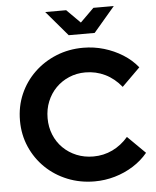

<svg xmlns="http://www.w3.org/2000/svg" viewBox="-61 -971 840 1032"><g transform="rotate(-5 359.0 -455.0)"><path d="M408 10Q330 10 262 -17.5Q194 -45 143.5 -94Q93 -143 64.5 -208.5Q36 -274 36 -350Q36 -427 64.5 -492.5Q93 -558 144 -607Q195 -656 262.5 -683.5Q330 -711 408 -711Q466 -711 520 -695Q574 -679 620.5 -650Q667 -621 700 -580L602 -483Q564 -530 514.5 -554Q465 -578 408 -578Q361 -578 320 -560.5Q279 -543 249 -512.5Q219 -482 202 -440.5Q185 -399 185 -350Q185 -302 202 -260.5Q219 -219 250 -188.5Q281 -158 322.5 -141Q364 -124 413 -124Q468 -124 516 -147Q564 -170 601 -213L696 -119Q663 -79 617 -50Q571 -21 517.5 -5.5Q464 10 408 10ZM335 -920 408 -847 482 -920H592L477 -785H337L222 -920Z"/></g></svg>

Font: Red Hat Display ExtraBold
Style: Regular
Weight: 800
Designer: Pentagram, MCKL
Foundry: Pentagram, MCKL
Version: Version 1.023